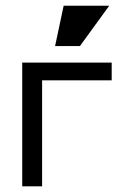

<svg xmlns="http://www.w3.org/2000/svg" viewBox="-20 -659 478 679"><path d="M128.9 -375V0H58.6V-437.5H375V-375ZM366.2 -638.7 262.7 -496.1H174.8L205.1 -638.7Z"/></svg>

Font: Sudo
Style: Bold
Weight: 700
Monospace: yes
Designer: Jens Kutilek
Foundry: Jens Kutilek
Version: Version 0.040